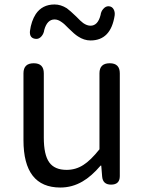

<svg xmlns="http://www.w3.org/2000/svg" viewBox="-20 -826 647 859"><path d="M250 13Q85 13 85 -199V-498Q85 -543 131 -543Q176 -543 176 -498V-210Q176 -134 200 -100Q224 -66 278 -66Q319 -66 353 -88Q385 -108 425 -158V-498Q425 -543 471 -543Q516 -543 516 -498V-271V-38Q516 0 477 0Q440 0 437 -36L433 -85H430Q389 -37 349 -14Q303 13 250 13ZM385 -645Q356 -645 329 -663Q313 -673 287 -699Q267 -720 256 -727Q240 -739 224 -739Q191 -739 178 -692Q176 -676 166 -664Q155 -651 141 -652Q111 -654 114 -687Q120 -732 140 -763Q169 -806 224 -806Q252 -806 279 -789Q294 -778 321 -752Q341 -731 352 -723Q369 -711 385 -711Q418 -711 430 -759Q432 -775 442 -786Q453 -799 467 -798Q481 -797 488 -785Q495 -773 493 -757Q476 -645 385 -645Z"/></svg>

Font: GenSenRounded JP R
Style: Regular
Weight: 400
Version: Version 1.501;PS 1;hotconv 16.6.51;makeotf.lib2.5.65220